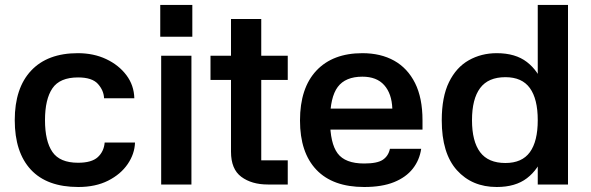

<svg xmlns="http://www.w3.org/2000/svg" viewBox="-20 -738 2364 768"><path d="M293.3 10Q168 10 103.5 -59.3Q39 -128.7 39 -257.3Q39 -386 104.7 -455.7Q170.3 -525.3 291.3 -525.3Q354.7 -525.3 405 -501.5Q455.3 -477.7 485.7 -437.2Q516 -396.7 517.3 -345H396.3Q395 -376.3 371.7 -402.3Q348.3 -428.3 292.3 -428.3Q219.3 -428.3 189.7 -384.8Q160 -341.3 160 -257.3Q160 -173.3 189.7 -130.2Q219.3 -87 292.3 -87Q346.7 -87 371.2 -109.5Q395.7 -132 398.7 -168H520Q518.7 -122.7 490.8 -81.8Q463 -41 412.7 -15.5Q362.3 10 293.3 10Z M745.7 -515V0H624.7V-515ZM621 -718.3H749.3V-591H621Z M1131 -418.3H1025V-96.7H1131V0H1051.3Q986.7 0 945.3 -30.7Q904 -61.3 904 -131V-418.3H822V-515H904V-662H1025V-515H1131Z M1248 -303.7H1549.3Q1547 -363.7 1516.8 -397.5Q1486.7 -431.3 1429.7 -431.3Q1361.7 -431.3 1331 -390.2Q1300.3 -349 1300.3 -257Q1300.3 -165 1330.5 -124.5Q1360.7 -84 1436.7 -84Q1489.7 -84 1511.7 -99.2Q1533.7 -114.3 1539.7 -142.7H1664.7Q1658.3 -98 1631.3 -63.5Q1604.3 -29 1556.2 -9.5Q1508 10 1436.7 10Q1311.3 10 1245.7 -58.8Q1180 -127.7 1180 -256Q1180 -386 1245.7 -455.7Q1311.3 -525.3 1429.7 -525.3Q1503 -525.3 1556.7 -495.3Q1610.3 -465.3 1640.2 -405.8Q1670 -346.3 1670 -256.7V-219.7H1247Z M2131 -718.3H2252V0H2131ZM1967 10Q1868 10 1807.5 -57.3Q1747 -124.7 1747 -256.7Q1747 -350.3 1776 -409.5Q1805 -468.7 1855.2 -497Q1905.3 -525.3 1967 -525.3Q2042 -525.3 2087.8 -489.8Q2133.7 -454.3 2154.3 -393.8Q2175 -333.3 2175 -256.7Q2175 -180.7 2154.3 -120.5Q2133.7 -60.3 2087.8 -25.2Q2042 10 1967 10ZM2001.7 -86Q2068 -86 2099.5 -129.3Q2131 -172.7 2131 -257.3Q2131 -342 2099.5 -385.7Q2068 -429.3 2001.7 -429.3Q1933 -429.3 1900.5 -385.7Q1868 -342 1868 -257.3Q1868 -172.7 1900.5 -129.3Q1933 -86 2001.7 -86Z"/></svg>

Font: 42dot Sans Light
Style: Regular
Weight: 300
Designer: 42dot
Version: Version 1.000